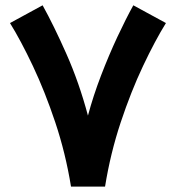

<svg xmlns="http://www.w3.org/2000/svg" viewBox="-20 -693 653 713"><path d="M243.7 0Q223.6 -124 185.3 -238.5Q147 -353 102.1 -448Q57.1 -543 17.1 -607.4L138.2 -673.3Q179.7 -598.6 226.8 -492.4Q273.9 -386.2 306.6 -263.7Q326.2 -336.9 355.2 -412.6Q384.3 -488.3 416 -556.2Q447.8 -624 475.1 -673.3L596.2 -607.4Q556.2 -543 511.2 -448Q466.3 -353 428.2 -238.5Q390.1 -124 370.1 0Z"/></svg>

Font: Vazirmatn UI NL ExtraBold
Style: Regular
Weight: 800
Designer: Saber Rastikerdar
Foundry: Saber Rastikerdar
Version: Version 33.003